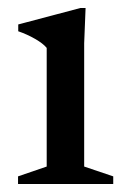

<svg xmlns="http://www.w3.org/2000/svg" viewBox="-20 -459 316 479"><path d="M193.5 -439 190 -351V-43.5L262.5 -19V0H25V-19L96.5 -43.5V-339.5Q87.5 -350.5 67.5 -362Q47.5 -373.5 25.5 -381V-398L180.5 -439Z"/></svg>

Font: Newsreader Text Medium
Style: Regular
Weight: 500
Designer: Hugues Gentile
Foundry: Production Type
Version: Version 1.001